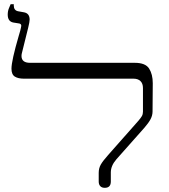

<svg xmlns="http://www.w3.org/2000/svg" viewBox="-20 -893 812 920"><path d="M453 -23V-65Q453 -87 463 -104.5Q473 -122 498 -150L642 -313Q655 -328 660 -337Q665 -346 665 -358V-471Q665 -493 653 -504.5Q641 -516 620 -516H95Q67 -516 51 -526Q35 -536 35 -564Q35 -602 70 -722Q75 -737 77 -746Q79 -755 80 -759Q82 -767 82 -769Q82 -780 69 -781L44 -785Q17 -790 17 -823Q17 -840 23 -854Q29 -868 31 -873H46V-867Q46 -843 67 -839L95 -834Q122 -829 122 -799Q122 -788 115 -760L86 -643Q83 -633 83 -625Q83 -592 124 -592H626Q677 -592 694.5 -564.5Q712 -537 712 -494L711 -359Q711 -340 701.5 -322Q692 -304 672 -281L538 -130Q511 -99 511 -67V-23Q511 7 482 7Q468 7 460.5 -1Q453 -9 453 -23Z"/></svg>

Font: Noto Serif Hebrew Light
Style: Regular
Weight: 300
Designer: Monotype Design Team
Foundry: Monotype Imaging Inc.
Version: Version 1.000